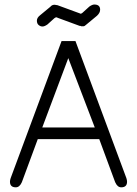

<svg xmlns="http://www.w3.org/2000/svg" viewBox="-20 -800 597 836"><path d="M217.8 -779.3 230.5 -777.3 326.2 -742.2 331.1 -740.2Q334 -740.2 338.9 -744.1L369.1 -771.5Q381.8 -780.3 390.6 -780.3Q416 -780.3 416 -757.8Q416 -744.1 402.3 -731.4L356.4 -693.4Q348.6 -685.5 342.8 -685.5H334Q332 -687.5 327.1 -687.5H326.2L230.5 -722.7Q228.5 -724.6 225.1 -724.6Q221.7 -724.6 216.8 -720.7L186.5 -693.4Q173.8 -684.6 165 -684.6Q156.2 -684.6 148.4 -690.9Q140.6 -697.3 140.6 -710Q140.6 -722.7 154.3 -733.4L199.2 -770.5Q206.1 -779.3 217.8 -779.3ZM48.8 15.6Q23.4 15.6 23.4 -8.8Q23.4 -15.6 26.4 -24.4L248 -621.1H308.6L530.3 -24.4Q533.2 -15.6 533.2 -8.8Q533.2 15.6 507.8 15.6Q491.2 15.6 481.4 -6.8L412.1 -194.3H144.5L75.2 -6.8Q65.4 15.6 48.8 15.6ZM277.3 -546.9 164.1 -245.1H392.6Z"/></svg>

Font: Jura
Style: Book
Weight: 400
Version: Version 2.5